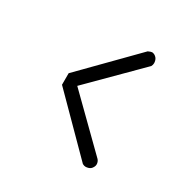

<svg xmlns="http://www.w3.org/2000/svg" viewBox="-131 -728 801 808"><g transform="rotate(30 270.0 -324.0)"><path d="M411 -99Q419 -89.5 419 -77Q419 -67 410 -56Q403 -48 389 -46Q388 -46 386.2 -45.8Q384.5 -45.5 383.5 -45.5Q376 -45.5 368 -50L125 -295V-351L367 -597Q380 -603 385 -603H387Q397.5 -601.5 405 -594Q413 -587 415 -573Q415 -572 415.2 -570.2Q415.5 -568.5 415.5 -567.5Q415.5 -559 411 -551L183 -323Z"/></g></svg>

Font: IBM 3270
Style: Regular
Weight: 400
Monospace: yes
Version: Version 2.3.1